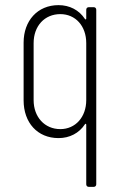

<svg xmlns="http://www.w3.org/2000/svg" viewBox="-20 -530 459 748"><path d="M316 -492V-458C316 -454 313 -453 311 -456C288 -491 251 -510 208 -510C126 -510 72 -449 72 -364V-139C72 -52 126 8 208 8C251 8 288 -11 311 -46C313 -49 316 -48 316 -44V188C316 194 320 198 326 198H345C351 198 355 194 355 188V-492C355 -498 351 -502 345 -502H326C320 -502 316 -498 316 -492ZM215 -27C154 -27 111 -74 111 -140V-362C111 -429 154 -475 215 -475C274 -475 316 -429 316 -362V-140C316 -74 274 -27 215 -27Z"/></svg>

Font: Barlow Condensed ExtraLight
Style: Regular
Weight: 275
Width: 3
Designer: Jeremy Tribby
Foundry: Tribby Type
Version: Version 1.422;hotconv 1.0.109;makeotfexe 2.5.65596